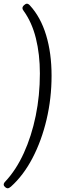

<svg xmlns="http://www.w3.org/2000/svg" viewBox="-82 -804 342 1035"><path d="M63 -784Q71 -784 79 -775Q137 -712 166.5 -615Q196 -518 196 -396Q196 -274 169 -159.5Q142 -45 93 48.5Q44 142 -23 202Q-33 211 -41 211Q-47 211 -54.5 204.5Q-62 198 -62 191Q-62 183 -53 174Q5 112 46.5 21Q88 -70 110.5 -179.5Q133 -289 133 -408Q133 -511 111.5 -597.5Q90 -684 45 -746Q39 -754 39 -760Q39 -768 47.5 -776Q56 -784 63 -784Z"/></svg>

Font: Asap Condensed Condensed Light
Style: Italic
Weight: 300
Width: 3
Italic angle: -6°
Designer: Pablo Cosgaya
Foundry: Omnibus-Type
Version: Version 3.001; ttfautohint (v1.8.4.7-5d5b)